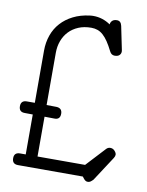

<svg xmlns="http://www.w3.org/2000/svg" viewBox="-79 -723 612 798"><g transform="rotate(10 227.0 -324.5)"><path d="M323.7 -50.3H123V-218.3L164.1 -217.8C180.7 -217.1 189 -225.3 189 -242.2C189 -258.1 180.8 -266.4 164.6 -267.1L123 -267.6V-488.3C123 -506.2 125.9 -522.9 131.6 -538.3C137.3 -553.8 145.6 -567.3 156.5 -578.9C167.4 -590.4 180.7 -599.5 196.5 -606.2C212.3 -612.9 230.5 -616.2 251 -616.2C260.4 -616.2 269.2 -614.7 277.3 -611.8C285.5 -608.9 293.2 -604.2 300.5 -597.7C307.9 -591.1 315.1 -582.6 322.3 -572C329.4 -561.4 336.9 -548.3 344.7 -532.7C349.3 -523.3 356.3 -518.6 365.7 -518.6C374.5 -518.6 381.1 -520.7 385.5 -524.9C389.9 -529.1 392.1 -534.3 392.1 -540.5C392.1 -541.8 392 -543.1 391.8 -544.2C391.7 -545.3 391.4 -546.7 391.1 -548.3L371.1 -645.5C368.2 -658.9 361.2 -665.5 350.1 -665.5C341.6 -665.5 335.1 -663.4 330.6 -659.2C326 -654.9 323.4 -649.6 322.8 -643.1C300.6 -658.4 276.5 -666 250.5 -666C247.9 -666 245.4 -665.9 242.9 -665.8C240.5 -665.6 238 -665.4 235.4 -665C209.3 -661.8 186.3 -655.1 166.3 -645C146.2 -634.9 129.3 -622.2 115.5 -606.9C101.6 -591.6 91.1 -573.9 84 -553.7C76.8 -533.5 73.2 -511.7 73.2 -488.3V-268.1H39.6C22.9 -268.1 14.6 -259.9 14.6 -243.7C14.6 -227.4 22.8 -219.2 39.1 -219.2L73.2 -218.8V-50.3H49.3C32.7 -50.3 24.4 -42.2 24.4 -25.9C24.4 -9.3 32.7 -1 49.3 -1H322.8L328.6 6.3C334.1 13.8 340.2 17.4 346.7 17.1C350.6 17.1 354.1 16.1 357.2 14.2C360.3 12.2 364.1 9 368.7 4.4L436.5 -99.6C439.8 -104.8 441.4 -109.5 441.4 -113.8C441.4 -118.7 438.9 -123.9 433.8 -129.6C428.8 -135.3 422.5 -138.2 415 -138.2C408.2 -138.2 402.3 -135.4 397.5 -129.9Z"/></g></svg>

Font: Nathan
Style: Regular
Weight: 400
Designer: Peter Wiegel
Foundry: Peter Wiegel
Version: Version 1.001 2009